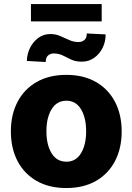

<svg xmlns="http://www.w3.org/2000/svg" viewBox="-20 -925 659 955"><path d="M309.7 10.3Q224.1 10.3 162.3 -25Q100.5 -60.4 67.3 -123.8Q34.1 -187.1 34.1 -271Q34.1 -355.1 67.3 -418.5Q100.5 -481.9 162.3 -517.2Q224.1 -552.6 309.7 -552.6Q395.6 -552.6 457.2 -517.2Q518.8 -481.9 552 -418.5Q585.2 -355.1 585.2 -271Q585.2 -187.1 552 -123.8Q518.8 -60.4 457.2 -25Q395.6 10.3 309.7 10.3ZM310.7 -120.7Q357.2 -120.7 382.8 -162.6Q408.4 -204.5 408.4 -272Q408.4 -339.8 382.8 -381.9Q357.2 -424 310.7 -424Q262.4 -424 236.7 -381.9Q210.9 -339.8 210.9 -272Q210.9 -204.5 236.7 -162.6Q262.4 -120.7 310.7 -120.7ZM411.6 -758.5 505.3 -753.9Q505.7 -718 490.4 -687.1Q475.1 -656.2 448.3 -637.3Q421.5 -618.3 387.1 -618.3Q355.8 -618.3 334.2 -628.6Q312.5 -638.8 292.6 -649Q272.7 -659.1 246.1 -659.1Q230.8 -659.1 219.1 -649Q207.4 -638.8 207.4 -616.5L113.6 -621.8Q114 -655.2 128.9 -685.9Q143.8 -716.6 170.1 -736.2Q196.4 -755.7 230.5 -755.7Q257.1 -755.7 279.7 -745.7Q302.2 -735.8 324.2 -725.9Q346.2 -715.9 371.1 -715.9Q387.4 -715.9 399.7 -726Q411.9 -736.2 411.6 -758.5ZM485.8 -904.8V-818.5H133.9V-904.8Z"/></svg>

Font: Inter UI Extra Bold
Style: Regular
Weight: 800
Designer: Rasmus Andersson
Foundry: rsms
Version: 3.2;8d6f07862